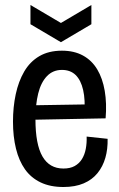

<svg xmlns="http://www.w3.org/2000/svg" viewBox="-20 -737 478 769"><path d="M234 12Q181 12 142.5 -6.5Q104 -25 80 -59Q56 -93 44 -141.5Q32 -190 32 -250Q32 -308 43 -359.5Q54 -411 77 -450.5Q100 -490 137.5 -512Q175 -534 228 -534Q277 -534 312.5 -514.5Q348 -495 369.5 -459Q391 -423 399.5 -373Q408 -323 403 -263L91 -257V-315L339 -319L318 -281Q322 -337 313 -376.5Q304 -416 283 -436.5Q262 -457 228 -457Q192 -457 168 -432Q144 -407 133 -362.5Q122 -318 122 -259Q122 -159 150 -110.5Q178 -62 234 -62Q261 -62 279 -72Q297 -82 308 -99.5Q319 -117 323.5 -140.5Q328 -164 327 -190L411 -181Q412 -140 402 -105Q392 -70 370.5 -43.5Q349 -17 315 -2.5Q281 12 234 12ZM102 -717 224 -645 346 -717V-640L224 -568L102 -640Z"/></svg>

Font: Bricolage Grotesque 72pt SemiCondensed
Style: Regular
Weight: 400
Width: 4
Designer: Mathieu Triay
Foundry: Atelier Triay
Version: Version 1.001;gftools[0.9.33.dev8+g029e19f]